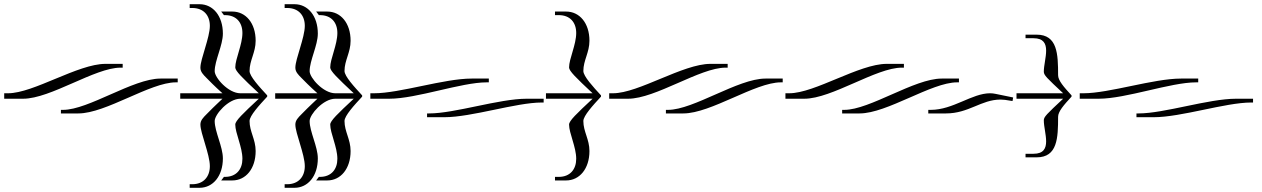

<svg xmlns="http://www.w3.org/2000/svg" viewBox="-29 -680 6006 914"><path d="M735 -306C604 -306 393 -157 271 -157H261V-140H344C475 -140 686 -288 808 -288H817V-306ZM-9 -210H81C212 -210 423 -358 545 -358H555V-376H473C342 -376 131 -236 9 -236H-9Z M829 -210H1030C1016 -196 998 -181 955 -137C938 -120 925 -107 925 -87C925 -46 970 55 970 111C970 161 940 197 886 197H874V214H921C985 214 1032 158 1032 74C1032 18 993 -53 993 -104C993 -135 1058 -210 1115 -210H1203C1127 -139 1091 -105 1091 -87C1091 -46 1125 20 1125 76C1125 126 1096 162 1042 162H1037L1024 179H1077C1141 179 1188 123 1188 39C1188 -17 1159 -53 1159 -104C1159 -129 1206 -180 1243 -220V-226C1206 -266 1159 -317 1159 -342C1159 -393 1188 -430 1188 -486C1188 -570 1141 -625 1077 -625H1024L1037 -608H1042C1096 -608 1125 -573 1125 -523C1125 -467 1091 -400 1091 -359C1091 -342 1124 -310 1203 -236H1115C1058 -236 993 -310 993 -341C993 -392 1032 -464 1032 -520C1032 -604 985 -660 921 -660H874V-642H886C940 -642 970 -607 970 -557C970 -501 925 -399 925 -358C925 -338 938 -325 955 -308C998 -264 1016 -249 1030 -236H829Z M1281 -210H1482C1468 -196 1450 -181 1407 -137C1390 -120 1377 -107 1377 -87C1377 -46 1422 55 1422 111C1422 161 1392 197 1338 197H1326V214H1373C1437 214 1484 158 1484 74C1484 18 1445 -53 1445 -104C1445 -135 1510 -210 1567 -210H1655C1579 -139 1543 -105 1543 -87C1543 -46 1577 20 1577 76C1577 126 1548 162 1494 162H1489L1476 179H1529C1593 179 1640 123 1640 39C1640 -17 1611 -53 1611 -104C1611 -129 1658 -180 1695 -220V-226C1658 -266 1611 -317 1611 -342C1611 -393 1640 -430 1640 -486C1640 -570 1593 -625 1529 -625H1476L1489 -608H1494C1548 -608 1577 -573 1577 -523C1577 -467 1543 -400 1543 -359C1543 -342 1576 -310 1655 -236H1567C1510 -236 1445 -310 1445 -341C1445 -392 1484 -464 1484 -520C1484 -604 1437 -660 1373 -660H1326V-642H1338C1392 -642 1422 -607 1422 -557C1422 -501 1377 -399 1377 -358C1377 -338 1390 -325 1407 -308C1450 -264 1468 -249 1482 -236H1281Z M1734 -210H1824C1955 -210 2166 -288 2288 -288H2298V-306H2216C2085 -306 1874 -236 1752 -236H1734ZM2478 -210C2347 -210 2136 -140 2014 -140H2004V-122H2086C2217 -122 2428 -192 2550 -192H2559V-210Z M2570 -210H2792C2716 -139 2680 -105 2680 -87C2680 -46 2714 20 2714 76C2714 126 2685 162 2631 162H2613V179H2666C2730 179 2777 123 2777 39C2777 -17 2748 -53 2748 -104C2748 -129 2795 -180 2832 -220V-226C2795 -266 2748 -317 2748 -342C2748 -393 2777 -430 2777 -486C2777 -570 2730 -625 2666 -625H2613V-608H2631C2685 -608 2714 -573 2714 -523C2714 -467 2680 -400 2680 -359C2680 -342 2713 -310 2792 -236H2570Z M3615 -306C3484 -306 3273 -157 3151 -157H3141V-140H3224C3355 -140 3566 -288 3688 -288H3697V-306ZM2871 -210H2961C3092 -210 3303 -358 3425 -358H3435V-376H3353C3222 -376 3011 -236 2889 -236H2871Z M4711 -233C4702 -235 4693 -236 4684 -236C4598 -236 4508 -157 4402 -157H4390V-140H4474C4583 -140 4642 -206 4734 -206C4748 -206 4762 -204 4778 -201L4791 -199L4794 -216ZM4454 -306C4323 -306 4112 -157 3990 -157H3980V-140H4063C4194 -140 4405 -288 4527 -288H4536V-306ZM3710 -210H3800C3931 -210 4142 -358 4264 -358H4274V-376H4192C4061 -376 3850 -236 3728 -236H3710Z M4810 -210H5032C4953 -136 4940 -124 4940 -107C4940 -78 4951 -39 4951 -7C4951 26 4939 52 4891 52H4853V69H4906C5005 69 5008 -23 5008 -124C5008 -149 5035 -180 5072 -220V-226C5035 -266 5008 -297 5008 -322C5008 -423 5005 -515 4906 -515H4853V-498H4891C4939 -498 4951 -472 4951 -439C4951 -407 4940 -368 4940 -339C4940 -322 4953 -310 5032 -236H4810Z M5111 -210H5201C5332 -210 5543 -288 5665 -288H5675V-306H5593C5462 -306 5251 -236 5129 -236H5111ZM5855 -210C5724 -210 5513 -140 5391 -140H5381V-122H5463C5594 -122 5805 -192 5927 -192H5936V-210Z"/></svg>

Font: FoglihtenDeH02
Style: Regular
Weight: 500
Designer: gluk (gluksza@wp.pl|www.glukfonts.pl)
Version: Version 0.68